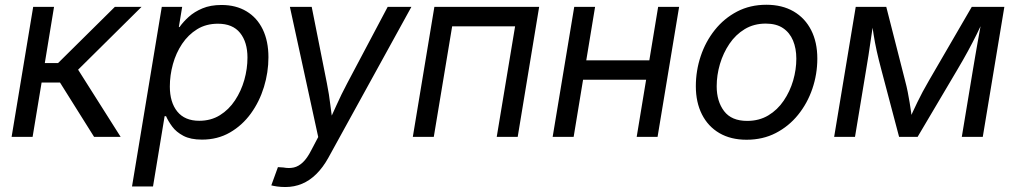

<svg xmlns="http://www.w3.org/2000/svg" viewBox="-20 -564 4186 791"><path d="M27.8 0 116.7 -535.6H202.6L164.6 -304.2H219.2L453.1 -535.6H563L301.8 -276.9L477.1 0H367.7L227.1 -224.1H151.4L114.3 0Z M523.9 204.1 646.5 -535.6H730.5L716.8 -452.6H719.7Q734.4 -473.6 757.6 -494.6Q780.8 -515.6 814 -529.5Q847.2 -543.5 892.6 -543.5Q952.1 -543.5 995.6 -517.3Q1039.1 -491.2 1062.5 -442.9Q1085.9 -394.5 1085.9 -328.1Q1085.9 -266.1 1067.4 -205.6Q1048.8 -145 1013.4 -96.2Q978 -47.4 927.2 -18.1Q876.5 11.2 812 11.2Q765.1 11.2 735.6 -4.4Q706.1 -20 689.5 -42.5Q672.9 -64.9 664.1 -85.4H658.2L610.4 204.1ZM800.8 -66.4Q849.1 -66.4 886 -89.4Q922.9 -112.3 948.2 -150.6Q973.6 -189 986.6 -234.9Q999.5 -280.8 999.5 -326.7Q999.5 -390.6 969 -428.5Q938.5 -466.3 877.9 -466.3Q829.1 -466.3 792.2 -443.6Q755.4 -420.9 730.2 -383.3Q705.1 -345.7 692.4 -299.8Q679.7 -253.9 679.7 -207.5Q679.7 -142.6 710.4 -104.5Q741.2 -66.4 800.8 -66.4Z M1097.7 199.7 1125 124.5 1147.5 126Q1170.9 130.4 1190.4 126Q1210 121.6 1227.8 104.7Q1245.6 87.9 1262.2 55.2L1291 0.5L1174.3 -535.6H1264.2L1326.7 -221.2Q1335.9 -175.3 1341.3 -129.4Q1346.7 -83.5 1353 -40H1324.2Q1345.2 -83.5 1365.7 -129.4Q1386.2 -175.3 1410.6 -221.2L1577.1 -535.6H1674.8L1332.5 86.4Q1310.5 126 1283.4 152.8Q1256.3 179.7 1224.4 193.1Q1192.4 206.5 1155.8 206.5Q1137.2 206.5 1121.8 204.3Q1106.4 202.1 1097.7 199.7Z M2201.2 -535.6 2112.8 0H2026.4L2102.1 -455.6H1842.8L1767.1 0H1680.7L1769.5 -535.6Z M2674.8 -315.4 2661.1 -235.4H2361.3L2375 -315.4ZM2431.6 -535.6 2343.3 0H2256.8L2345.7 -535.6ZM2777.8 -535.6 2689 0H2603L2691.4 -535.6Z M3055.7 11.7Q2990.7 11.7 2943.8 -15.6Q2897 -43 2871.8 -92.8Q2846.7 -142.6 2846.7 -208.5Q2846.7 -272.5 2866.7 -332.5Q2886.7 -392.6 2924.8 -440.4Q2962.9 -488.3 3016.6 -516.4Q3070.3 -544.4 3137.2 -544.4Q3202.1 -544.4 3249.3 -517.1Q3296.4 -489.7 3321.8 -439.9Q3347.2 -390.1 3347.2 -322.8Q3347.2 -258.3 3326.7 -198.2Q3306.2 -138.2 3267.8 -90.8Q3229.5 -43.5 3176 -15.9Q3122.6 11.7 3055.7 11.7ZM3058.1 -65.9Q3107.4 -65.9 3145.3 -88.6Q3183.1 -111.3 3208.7 -149.2Q3234.4 -187 3247.6 -232.2Q3260.7 -277.3 3260.7 -322.3Q3260.7 -364.3 3247.1 -397Q3233.4 -429.7 3205.8 -448.2Q3178.2 -466.8 3134.8 -466.8Q3085.9 -466.8 3048.3 -444.1Q3010.7 -421.4 2985.1 -383.5Q2959.5 -345.7 2946 -300Q2932.6 -254.4 2932.6 -208.5Q2932.6 -146.5 2963.1 -106.2Q2993.7 -65.9 3058.1 -65.9Z M3416.5 0 3505.4 -535.6H3631.3L3708.5 -232.9Q3715.3 -207.5 3719.7 -185.1Q3724.1 -162.6 3727.5 -141.8Q3731 -121.1 3733.6 -101.8Q3736.3 -82.5 3738.3 -63.5H3722.7Q3731.4 -83.5 3740.5 -103Q3749.5 -122.6 3759.5 -143.1Q3769.5 -163.6 3781.2 -185.8Q3793 -208 3807.6 -232.9L3983.4 -535.6H4117.7L4028.8 0H3942.4L3988.3 -276.9Q3993.2 -306.2 3998 -334.2Q4002.9 -362.3 4007.6 -389.4Q4012.2 -416.5 4017.3 -443.1Q4022.5 -469.7 4026.9 -495.6H4038.6Q4020.5 -456.5 4003.7 -422.6Q3986.8 -388.7 3968 -354Q3949.2 -319.3 3924.3 -277.3L3760.3 0H3684.1L3610.8 -277.3Q3599.6 -319.3 3592 -353.5Q3584.5 -387.7 3579.1 -421.6Q3573.7 -455.6 3567.9 -495.6H3581.5Q3577.6 -468.3 3573.7 -441.9Q3569.8 -415.5 3565.9 -389.4Q3562 -363.3 3557.9 -335.4Q3553.7 -307.6 3548.3 -276.9L3502.4 0Z"/></svg>

Font: Inter 20pt
Style: Italic
Weight: 400
Italic angle: -9.3988°
Version: Version 4.001;git-66647c0bb